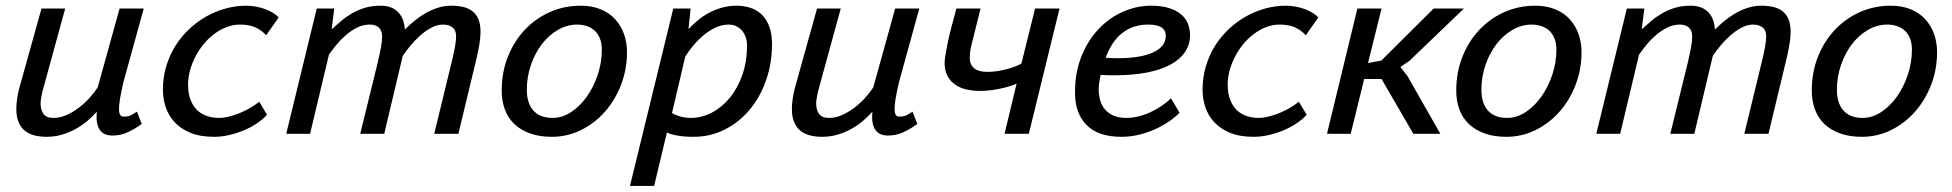

<svg xmlns="http://www.w3.org/2000/svg" viewBox="-20 -460 6709 660"><path d="M36.1 0ZM404.3 -177.7Q396 -142.1 392.3 -119.1Q388.7 -96.2 389.2 -82.8Q389.6 -69.3 393.8 -64.2Q397.9 -59.1 404.8 -59.1Q422.4 -59.1 432.4 -64.9Q442.4 -70.8 450.7 -76.2L467.3 -34.2Q446.3 -18.1 420.2 -5.9Q394 6.3 365.7 5.9Q353 5.9 342.3 1.7Q331.5 -2.4 324.2 -12Q316.9 -21.5 313.7 -37.1Q310.5 -52.7 313 -76.2Q298.3 -59.6 279.8 -43.9Q261.2 -28.3 239.5 -16.4Q217.8 -4.4 192.9 2.9Q168 10.3 140.1 10.3Q118.2 10.3 99.1 5.6Q80.1 1 66.2 -10Q52.2 -21 44.2 -39.6Q36.1 -58.1 36.1 -85.9Q36.1 -100.6 38.6 -118.4Q41 -136.2 45.4 -153.8L122.6 -430.7H204.1L125.5 -144Q123 -132.8 121.3 -122.8Q119.6 -112.8 119.6 -103.5Q119.6 -83 129.2 -68.8Q138.7 -54.7 164.1 -54.7Q186.5 -54.7 208.5 -64.5Q230.5 -74.2 250.5 -89.4Q270.5 -104.5 287.4 -123Q304.2 -141.6 315.9 -159.7L391.1 -430.7H474.1Z M540 0ZM897.9 -65.4Q883.3 -49.3 862.3 -35.4Q841.3 -21.5 817.1 -11.5Q793 -1.5 766.8 4.4Q740.7 10.3 715.8 10.3Q667 10.3 633.5 -3.9Q600.1 -18.1 579.3 -41Q558.6 -64 549.3 -92.8Q540 -121.6 540 -151.4Q540 -194.3 551.5 -232.4Q563 -270.5 583 -302.5Q603 -334.5 630.4 -360.1Q657.7 -385.7 689.5 -403.6Q721.2 -421.4 756.1 -430.9Q791 -440.4 825.7 -440.4Q844.2 -440.4 861.6 -437Q878.9 -433.6 893.6 -428Q908.2 -422.4 919.7 -415Q931.2 -407.7 938 -399.9L895 -338.9Q877.4 -357.4 856.4 -366.5Q835.4 -375.5 804.7 -375.5Q781.2 -375.5 759 -366.9Q736.8 -358.4 717 -343.8Q697.3 -329.1 680.7 -309.1Q664.1 -289.1 652.1 -266.1Q640.1 -243.2 633.3 -218.5Q626.5 -193.8 626.5 -169.4Q626.5 -138.2 635.3 -116.2Q644 -94.2 658.7 -80.6Q673.3 -66.9 692.6 -60.8Q711.9 -54.7 732.9 -54.7Q748.5 -54.7 766.6 -59.1Q784.7 -63.5 803.2 -71Q821.8 -78.6 839.4 -88.6Q856.9 -98.6 871.1 -110.4Z M963.9 0ZM1218.3 0 1278.3 -244.6Q1285.2 -273.9 1289.3 -295.9Q1293.5 -317.9 1293.5 -334.5Q1293.5 -354.5 1282.5 -365Q1271.5 -375.5 1251 -375.5Q1228 -375.5 1207.3 -365Q1186.5 -354.5 1168.5 -338.9Q1150.4 -323.2 1135.7 -305.2Q1121.1 -287.1 1110.8 -272.5L1045.9 0H963.9L1068.8 -430.7H1128.9L1120.1 -359.4Q1135.7 -373 1152.3 -387.5Q1168.9 -401.9 1189 -413.6Q1209 -425.3 1233.4 -432.9Q1257.8 -440.4 1288.6 -440.4Q1309.1 -440.4 1324.2 -434.3Q1339.4 -428.2 1349.6 -417.2Q1359.9 -406.2 1365.2 -391.4Q1370.6 -376.5 1371.6 -358.4Q1386.7 -373.5 1404.5 -388.2Q1422.4 -402.8 1442.6 -414.6Q1462.9 -426.3 1485.1 -433.3Q1507.3 -440.4 1530.8 -440.4Q1554.2 -440.4 1572.8 -436Q1591.3 -431.6 1604.5 -421.1Q1617.7 -410.6 1624.8 -393.3Q1631.8 -376 1631.8 -350.1Q1631.8 -332 1627.9 -308.1Q1624 -284.2 1617.2 -255.4L1555.7 0H1472.7L1535.6 -259.3Q1541 -281.7 1544.4 -302Q1547.9 -322.3 1547.9 -335Q1547.9 -355.5 1535.9 -365.5Q1523.9 -375.5 1502 -375.5Q1482.4 -375.5 1462.2 -364.5Q1441.9 -353.5 1423.6 -337.2Q1405.3 -320.8 1389.9 -302Q1374.5 -283.2 1364.3 -267.6L1300.8 0Z M1704.6 0ZM1704.6 -148.4Q1704.6 -211.4 1725.8 -264.9Q1747.1 -318.4 1783.9 -357.4Q1820.8 -396.5 1870.1 -418.5Q1919.4 -440.4 1976.1 -440.4Q2014.6 -440.4 2044.4 -428.2Q2074.2 -416 2094.2 -394.3Q2114.3 -372.6 2124.8 -343.5Q2135.3 -314.5 2135.3 -280.8Q2135.3 -221.7 2115 -168.9Q2094.7 -116.2 2059.8 -76.4Q2024.9 -36.6 1977.8 -13.2Q1930.7 10.3 1876.5 10.3Q1834 10.3 1801.8 -1.5Q1769.5 -13.2 1747.8 -33.9Q1726.1 -54.7 1715.3 -84Q1704.6 -113.3 1704.6 -148.4ZM1791 -151.4Q1791 -105 1813.7 -79.8Q1836.4 -54.7 1879.4 -54.7Q1913.1 -54.7 1943.6 -75Q1974.1 -95.2 1997.6 -128.4Q2021 -161.6 2034.9 -203.6Q2048.8 -245.6 2048.8 -289.1Q2048.8 -311.5 2042.2 -327.9Q2035.6 -344.2 2024.2 -354.7Q2012.7 -365.2 1997.1 -370.4Q1981.4 -375.5 1963.9 -375.5Q1929.2 -375.5 1897.7 -357.2Q1866.2 -338.9 1842.5 -307.9Q1818.8 -276.9 1804.9 -236.3Q1791 -195.8 1791 -151.4Z M2166 0ZM2294.4 -430.7H2354L2346.7 -359.9Q2360.8 -375 2377.9 -389.4Q2395 -403.8 2415.5 -415Q2436 -426.3 2460.2 -433.3Q2484.4 -440.4 2512.2 -440.4Q2535.6 -440.4 2557.6 -433.8Q2579.6 -427.2 2596.4 -411.9Q2613.3 -396.5 2623.5 -371.1Q2633.8 -345.7 2633.8 -308.6Q2633.8 -243.2 2613.8 -185.3Q2593.8 -127.4 2557.9 -84Q2522 -40.5 2472.2 -15.1Q2422.4 10.3 2363.3 10.3Q2331.5 10.3 2307.9 5.9Q2284.2 1.5 2272.5 -4.4L2228.5 179.2H2145.5ZM2484.9 -375.5Q2460.4 -375.5 2437.5 -364.3Q2414.6 -353 2395.3 -336.2Q2376 -319.3 2360.6 -300.3Q2345.2 -281.2 2335.4 -265.1L2290 -71.3Q2319.3 -54.7 2355.5 -54.7Q2391.6 -54.7 2426.3 -72.5Q2460.9 -90.3 2488 -123Q2515.1 -155.8 2531.5 -201.7Q2547.9 -247.6 2547.9 -304.2Q2547.9 -319.3 2543.2 -332.5Q2538.6 -345.7 2530.3 -355.2Q2522 -364.7 2510.5 -370.1Q2499 -375.5 2484.9 -375.5Z M2702.1 0ZM3070.3 -177.7Q3062 -142.1 3058.3 -119.1Q3054.7 -96.2 3055.2 -82.8Q3055.7 -69.3 3059.8 -64.2Q3064 -59.1 3070.8 -59.1Q3088.4 -59.1 3098.4 -64.9Q3108.4 -70.8 3116.7 -76.2L3133.3 -34.2Q3112.3 -18.1 3086.2 -5.9Q3060.1 6.3 3031.7 5.9Q3019 5.9 3008.3 1.7Q2997.6 -2.4 2990.2 -12Q2982.9 -21.5 2979.7 -37.1Q2976.6 -52.7 2979 -76.2Q2964.4 -59.6 2945.8 -43.9Q2927.2 -28.3 2905.5 -16.4Q2883.8 -4.4 2858.9 2.9Q2834 10.3 2806.2 10.3Q2784.2 10.3 2765.1 5.6Q2746.1 1 2732.2 -10Q2718.3 -21 2710.2 -39.6Q2702.1 -58.1 2702.1 -85.9Q2702.1 -100.6 2704.6 -118.4Q2707 -136.2 2711.4 -153.8L2788.6 -430.7H2870.1L2791.5 -144Q2789.1 -132.8 2787.4 -122.8Q2785.6 -112.8 2785.6 -103.5Q2785.6 -83 2795.2 -68.8Q2804.7 -54.7 2830.1 -54.7Q2852.5 -54.7 2874.5 -64.5Q2896.5 -74.2 2916.5 -89.4Q2936.5 -104.5 2953.4 -123Q2970.2 -141.6 2981.9 -159.7L3057.1 -430.7H3140.1Z M3350.6 -430.7 3320.3 -309.1Q3316.4 -294.4 3314.9 -282.5Q3313.5 -270.5 3313.5 -260.7Q3313.5 -238.8 3328.1 -225.8Q3342.8 -212.9 3375 -212.9Q3391.6 -212.9 3408.7 -215.6Q3425.8 -218.3 3441.4 -222.4Q3457 -226.6 3470 -231.7Q3482.9 -236.8 3491.2 -241.7L3538.1 -430.7H3622.1L3516.6 0H3433.1L3474.6 -172.4Q3460 -166 3443.4 -161.4Q3426.8 -156.7 3409.9 -153.6Q3393.1 -150.4 3377.2 -148.9Q3361.3 -147.5 3348.6 -147.5Q3325.7 -147.5 3304 -152.1Q3282.2 -156.7 3265.1 -168Q3248 -179.2 3237.5 -197.8Q3227.1 -216.3 3227.1 -244.1Q3227.1 -259.8 3236.3 -305.9Q3245.6 -352.1 3267.6 -430.7Z M3675.3 0ZM4034.7 -72.3Q4018.6 -56.2 3996.6 -41.3Q3974.6 -26.4 3948.7 -14.9Q3922.9 -3.4 3894 3.4Q3865.2 10.3 3835.4 10.3Q3755.4 10.3 3715.3 -30Q3675.3 -70.3 3675.3 -141.6Q3675.3 -211.9 3697.8 -267.1Q3720.2 -322.3 3757.1 -360.8Q3793.9 -399.4 3840.8 -419.9Q3887.7 -440.4 3936.5 -440.4Q3972.7 -440.4 3998.3 -432.4Q4023.9 -424.3 4040 -410.6Q4056.2 -397 4063.5 -378.4Q4070.8 -359.9 4070.8 -339.4Q4070.8 -308.1 4054.2 -282.5Q4037.6 -256.8 4005.1 -238.8Q3972.7 -220.7 3923.8 -210.9Q3875 -201.2 3810.5 -201.2Q3799.3 -201.2 3787.8 -201.4Q3776.4 -201.7 3763.2 -202.6Q3760.3 -188.5 3758.5 -175.5Q3756.8 -162.6 3756.8 -153.3Q3756.8 -131.3 3762.5 -113.3Q3768.1 -95.2 3779.8 -82.3Q3791.5 -69.3 3809.3 -62Q3827.1 -54.7 3851.6 -54.7Q3872.1 -54.7 3893.1 -59.8Q3914.1 -64.9 3934.3 -74.2Q3954.6 -83.5 3972.7 -95.7Q3990.7 -107.9 4005.4 -122.1ZM3925.3 -375.5Q3875.5 -375.5 3838.4 -346.9Q3801.3 -318.4 3780.8 -261.2Q3828.1 -258.3 3866.2 -261.7Q3904.3 -265.1 3931.2 -274.7Q3958 -284.2 3972.7 -299.6Q3987.3 -314.9 3987.3 -336.4Q3987.3 -343.8 3984.9 -350.8Q3982.4 -357.9 3975.8 -363.5Q3969.2 -369.1 3957 -372.3Q3944.8 -375.5 3925.3 -375.5Z M4113.8 0ZM4471.7 -65.4Q4457 -49.3 4436 -35.4Q4415 -21.5 4390.9 -11.5Q4366.7 -1.5 4340.6 4.4Q4314.5 10.3 4289.6 10.3Q4240.7 10.3 4207.3 -3.9Q4173.8 -18.1 4153.1 -41Q4132.3 -64 4123 -92.8Q4113.8 -121.6 4113.8 -151.4Q4113.8 -194.3 4125.2 -232.4Q4136.7 -270.5 4156.7 -302.5Q4176.8 -334.5 4204.1 -360.1Q4231.4 -385.7 4263.2 -403.6Q4294.9 -421.4 4329.8 -430.9Q4364.7 -440.4 4399.4 -440.4Q4418 -440.4 4435.3 -437Q4452.6 -433.6 4467.3 -428Q4481.9 -422.4 4493.4 -415Q4504.9 -407.7 4511.7 -399.9L4468.8 -338.9Q4451.2 -357.4 4430.2 -366.5Q4409.2 -375.5 4378.4 -375.5Q4355 -375.5 4332.8 -366.9Q4310.5 -358.4 4290.8 -343.8Q4271 -329.1 4254.4 -309.1Q4237.8 -289.1 4225.8 -266.1Q4213.9 -243.2 4207 -218.5Q4200.2 -193.8 4200.2 -169.4Q4200.2 -138.2 4209 -116.2Q4217.8 -94.2 4232.4 -80.6Q4247.1 -66.9 4266.4 -60.8Q4285.6 -54.7 4306.6 -54.7Q4322.3 -54.7 4340.3 -59.1Q4358.4 -63.5 4377 -71Q4395.5 -78.6 4413.1 -88.6Q4430.7 -98.6 4444.8 -110.4Z M4729 -188.5H4669.4L4623 0H4541.5L4646 -430.7H4729L4682.6 -243.2L4728.5 -252L4908.2 -430.7H5012.2L4825.7 -251.5L4793.9 -229.5L4818.4 -198.2L4931.2 0H4838.4Z M4985.8 0ZM4985.8 -148.4Q4985.8 -211.4 5007.1 -264.9Q5028.3 -318.4 5065.2 -357.4Q5102.1 -396.5 5151.4 -418.5Q5200.7 -440.4 5257.3 -440.4Q5295.9 -440.4 5325.7 -428.2Q5355.5 -416 5375.5 -394.3Q5395.5 -372.6 5406 -343.5Q5416.5 -314.5 5416.5 -280.8Q5416.5 -221.7 5396.2 -168.9Q5376 -116.2 5341.1 -76.4Q5306.2 -36.6 5259 -13.2Q5211.9 10.3 5157.7 10.3Q5115.2 10.3 5083 -1.5Q5050.8 -13.2 5029.1 -33.9Q5007.3 -54.7 4996.6 -84Q4985.8 -113.3 4985.8 -148.4ZM5072.3 -151.4Q5072.3 -105 5095 -79.8Q5117.7 -54.7 5160.6 -54.7Q5194.3 -54.7 5224.9 -75Q5255.4 -95.2 5278.8 -128.4Q5302.2 -161.6 5316.2 -203.6Q5330.1 -245.6 5330.1 -289.1Q5330.1 -311.5 5323.5 -327.9Q5316.9 -344.2 5305.4 -354.7Q5293.9 -365.2 5278.3 -370.4Q5262.7 -375.5 5245.1 -375.5Q5210.4 -375.5 5179 -357.2Q5147.5 -338.9 5123.8 -307.9Q5100.1 -276.9 5086.2 -236.3Q5072.3 -195.8 5072.3 -151.4Z M5467.3 0ZM5721.7 0 5781.7 -244.6Q5788.6 -273.9 5792.7 -295.9Q5796.9 -317.9 5796.9 -334.5Q5796.9 -354.5 5785.9 -365Q5774.9 -375.5 5754.4 -375.5Q5731.4 -375.5 5710.7 -365Q5689.9 -354.5 5671.9 -338.9Q5653.8 -323.2 5639.2 -305.2Q5624.5 -287.1 5614.3 -272.5L5549.3 0H5467.3L5572.3 -430.7H5632.3L5623.5 -359.4Q5639.2 -373 5655.8 -387.5Q5672.4 -401.9 5692.4 -413.6Q5712.4 -425.3 5736.8 -432.9Q5761.2 -440.4 5792 -440.4Q5812.5 -440.4 5827.6 -434.3Q5842.8 -428.2 5853 -417.2Q5863.3 -406.2 5868.7 -391.4Q5874 -376.5 5875 -358.4Q5890.1 -373.5 5908 -388.2Q5925.8 -402.8 5946 -414.6Q5966.3 -426.3 5988.5 -433.3Q6010.7 -440.4 6034.2 -440.4Q6057.6 -440.4 6076.2 -436Q6094.7 -431.6 6107.9 -421.1Q6121.1 -410.6 6128.2 -393.3Q6135.3 -376 6135.3 -350.1Q6135.3 -332 6131.3 -308.1Q6127.4 -284.2 6120.6 -255.4L6059.1 0H5976.1L6039.1 -259.3Q6044.4 -281.7 6047.9 -302Q6051.3 -322.3 6051.3 -335Q6051.3 -355.5 6039.3 -365.5Q6027.3 -375.5 6005.4 -375.5Q5985.8 -375.5 5965.6 -364.5Q5945.3 -353.5 5927 -337.2Q5908.7 -320.8 5893.3 -302Q5877.9 -283.2 5867.7 -267.6L5804.2 0Z M6208 0ZM6208 -148.4Q6208 -211.4 6229.2 -264.9Q6250.5 -318.4 6287.4 -357.4Q6324.2 -396.5 6373.5 -418.5Q6422.9 -440.4 6479.5 -440.4Q6518.1 -440.4 6547.9 -428.2Q6577.6 -416 6597.7 -394.3Q6617.7 -372.6 6628.2 -343.5Q6638.7 -314.5 6638.7 -280.8Q6638.7 -221.7 6618.4 -168.9Q6598.1 -116.2 6563.2 -76.4Q6528.3 -36.6 6481.2 -13.2Q6434.1 10.3 6379.9 10.3Q6337.4 10.3 6305.2 -1.5Q6272.9 -13.2 6251.2 -33.9Q6229.5 -54.7 6218.8 -84Q6208 -113.3 6208 -148.4ZM6294.4 -151.4Q6294.4 -105 6317.1 -79.8Q6339.8 -54.7 6382.8 -54.7Q6416.5 -54.7 6447 -75Q6477.5 -95.2 6501 -128.4Q6524.4 -161.6 6538.3 -203.6Q6552.2 -245.6 6552.2 -289.1Q6552.2 -311.5 6545.7 -327.9Q6539.1 -344.2 6527.6 -354.7Q6516.1 -365.2 6500.5 -370.4Q6484.9 -375.5 6467.3 -375.5Q6432.6 -375.5 6401.1 -357.2Q6369.6 -338.9 6345.9 -307.9Q6322.3 -276.9 6308.3 -236.3Q6294.4 -195.8 6294.4 -151.4Z"/></svg>

Font: PT Astra Sans
Style: Italic
Weight: 400
Italic angle: -16°
Designer: A.Korolkova, I. Chaeva
Foundry: ParaType Ltd
Version: Version 1.001; ttfautohint (v1.6)